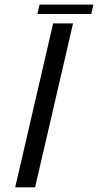

<svg xmlns="http://www.w3.org/2000/svg" viewBox="-20 -800 419 820"><path d="M44.9 0ZM148.9 -780.3H378.9L369.6 -740.2H139.6ZM292 -700.2 129.9 0H44.9L207 -700.2Z"/></svg>

Font: Pfennig
Style: Italic
Weight: 500
Italic angle: -13°
Version: Version 20120410 ; ttfautohint (v0.8)